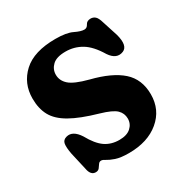

<svg xmlns="http://www.w3.org/2000/svg" viewBox="-116 -544 628 652"><g transform="rotate(-30 198.0 -218.5)"><path d="M203 -43Q232.5 -43 248 -57Q263.5 -71 263.5 -92Q263.5 -112.5 248.8 -127Q234 -141.5 189 -154.5Q122.5 -173.5 85 -195Q47.5 -216.5 32.2 -244.8Q17 -273 17 -312Q17 -371.5 59 -410.2Q101 -449 185.5 -449Q228.5 -449 251 -438Q273.5 -427 287 -427Q297.5 -427 303 -438Q308.5 -449 323.5 -449Q333.5 -449 341 -442.5Q348.5 -436 354 -417L373.5 -356.5Q387 -307 362 -296.5Q332.5 -284.5 310 -318Q284.5 -360.5 256 -377.5Q227.5 -394.5 193.5 -394.5Q158 -394.5 142 -379.2Q126 -364 126 -342.5Q126 -319.5 144.8 -302.5Q163.5 -285.5 217 -271.5Q295 -252 333.8 -217.5Q372.5 -183 372.5 -124Q372.5 -63.5 327.5 -25.8Q282.5 12 208.5 12Q176 12 157.2 5.5Q138.5 -1 129 -7.2Q119.5 -13.5 113.5 -13.5Q106 -13.5 102 -7.2Q98 -1 93 5.5Q88 12 78.5 12Q58.5 12 53.5 -16.5L38 -84.5Q33 -111 35.2 -124.8Q37.5 -138.5 52.5 -142.5Q79.5 -150 102.5 -114.5Q124 -75.5 147.5 -59.2Q171 -43 203 -43Z"/></g></svg>

Font: Fraunces 144pt SuperSoft SemiBold
Style: Regular
Weight: 600
Version: Version 1.000;[b76b70a41]